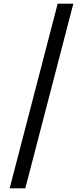

<svg xmlns="http://www.w3.org/2000/svg" viewBox="-20 -819 456 1055"><path d="M383 -799 119 216H33L297 -799Z"/></svg>

Font: Noto Sans Sinhala ExtraCondensed Medium
Style: Regular
Weight: 500
Width: 2
Designer: Jelle Bosma - Monotype Design Team
Foundry: Monotype Imaging Inc.
Version: Version 2.006; ttfautohint (v1.8.4.7-5d5b)